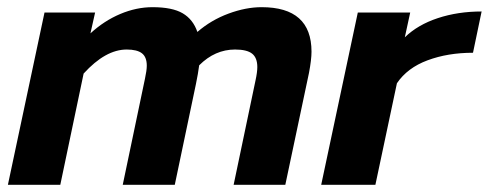

<svg xmlns="http://www.w3.org/2000/svg" viewBox="-20 -515 1362 535"><path d="M104 -480H245L232 -422Q270 -457 315 -476Q360 -495 405 -495Q460 -495 489 -478Q518 -461 530 -426Q568 -459 616.5 -477Q665 -495 709 -495Q848 -495 848 -371Q848 -349 841 -312L775 0H631L692 -291Q697 -314 697 -328Q697 -354 682.5 -365.5Q668 -377 635 -377Q579 -377 535 -333Q532 -310 526 -281L467 0H322L384 -296Q389 -319 389 -332Q389 -356 375.5 -366.5Q362 -377 333 -377Q274 -377 213 -310L148 0H2Z M977 -480H1123L1108 -411Q1144 -446 1200 -464.5Q1256 -483 1322 -483L1298 -368Q1228 -368 1171.5 -347Q1115 -326 1086 -283L1026 0H875Z"/></svg>

Font: Prompt Semibold
Style: Italic
Weight: 600
Italic angle: -12°
Designer: Katatrad Team
Foundry: CadsonDemak
Version: Version 1.000